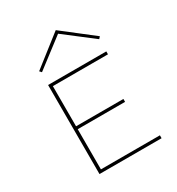

<svg xmlns="http://www.w3.org/2000/svg" viewBox="-159 -755 790 857"><g transform="rotate(-30 235.5 -327.0)"><path d="M257 -635 109 -522 100 -532 256 -654 413 -532 404 -522ZM120 -15H424V0H104V-459H404V-444H120V-237H364V-222H120Z"/></g></svg>

Font: EauTestSC Thin
Style: Regular
Weight: 250
Designer: Christian Thalmann (Catharsis Fonts)
Version: Version 0.001;PS 000.001;hotconv 1.0.88;makeotf.lib2.5.64775